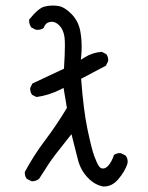

<svg xmlns="http://www.w3.org/2000/svg" viewBox="-20 -697 540 699"><path d="M358.9 -18.1Q387.7 -18.1 409.7 -43.5Q434.6 -72.3 443.8 -100.6Q444.8 -105 444.8 -108.4Q444.8 -121.6 437 -130.9L420.4 -139.2Q418.5 -139.6 416.5 -139.6Q414.6 -139.6 411.9 -139.4Q409.2 -139.2 406.2 -138.2Q399.9 -136.7 395 -132.8Q385.7 -105.5 372.6 -92.3Q363.8 -83.5 355 -83.5Q346.2 -83.5 340.3 -91.8Q332.5 -103.5 323 -129.2Q313.5 -154.8 298.6 -225.8Q283.7 -296.9 275.4 -410.2L365.7 -458L373.5 -474.1Q374 -476.1 374 -477.5Q374 -491.2 366.7 -500L350.6 -508.3Q316.9 -505.9 288.6 -488.3L274.4 -479.5L275.9 -495.6Q277.3 -511.7 277.3 -527.3Q277.3 -554.7 272.9 -580.1Q266.6 -619.6 239.3 -647Q214.4 -671.9 191.9 -675.3Q182.6 -676.8 170.4 -676.8Q158.2 -676.8 143.1 -673.3Q120.6 -668.5 86.4 -626Q85.9 -624.5 85.9 -623Q85.9 -608.9 93.8 -597.2L109.9 -588.9Q113.8 -588.4 117.2 -588.4Q129.9 -588.4 139.2 -595.7Q141.6 -604 147.5 -609.9Q155.8 -617.7 168.9 -617.7Q183.1 -617.7 196.3 -604Q210.9 -588.9 214.8 -562Q216.3 -550.8 216.3 -530.3Q216.3 -502.4 212.9 -446.8L98.1 -393.1L90.3 -377.4Q89.8 -375.5 89.8 -373Q89.8 -370.6 90.8 -366.7Q91.8 -358.4 97.2 -351.6L112.8 -343.8Q157.2 -349.6 201.2 -371.6L211.4 -377L223.6 -304.2Q186.5 -242.2 144.8 -187Q103 -131.8 70.8 -71.8Q70.3 -69.8 70.3 -68.4Q70.3 -54.7 77.6 -45.9L94.2 -37.6Q95.7 -37.1 97.2 -37.1Q111.8 -37.1 122.6 -46.4Q139.6 -73.2 157.2 -100.1Q174.8 -127 230 -195.8L240.2 -208.5Q253.9 -153.3 264.2 -113.8Q274.4 -75.2 301.8 -47.9Q326.2 -23.4 355.5 -18.1Q356.9 -18.1 358.9 -18.1Z"/></svg>

Font: NaikaiFont
Style: Light
Weight: 300
Version: Version 1.89